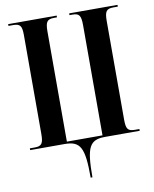

<svg xmlns="http://www.w3.org/2000/svg" viewBox="-98 -788 862 1072"><g transform="rotate(-10 332.5 -252.0)"><path d="M328 210H338C338 39 358 0 447 0H643V-10H618C578 -10 568 -23 568 -76V-635C568 -690 578 -704 618 -704H643V-714H369V-704H387C424 -704 434 -690 434 -635V-11H232V-635C232 -690 242 -704 282 -704H298V-714H23V-704H49C89 -704 99 -691 99 -639V-79C99 -24 89 -10 50 -10H22V0H217C307 0 328 39 328 210Z"/></g></svg>

Font: Noto Serif Display ExtraCondensed
Style: Bold
Weight: 700
Width: 2
Designer: Monotype Design Team
Foundry: Monotype Imaging Inc.
Version: Version 2.009